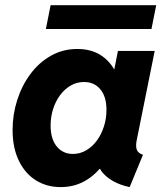

<svg xmlns="http://www.w3.org/2000/svg" viewBox="-20 -725 641 752"><path d="M217.8 7.8Q162.6 7.8 120.1 -19Q77.6 -45.9 53.5 -96.2Q29.3 -146.5 29.3 -215.8Q29.3 -276.4 47.4 -333Q65.4 -389.6 98.9 -434.8Q132.3 -480 179.2 -506.6Q226.1 -533.2 282.7 -533.2Q339.8 -533.2 379.2 -505.9Q418.5 -478.5 438 -431.2L350.6 -454.6H490.2L417.5 -401.9L441.9 -525.4H585.9L515.6 -176.8Q510.7 -153.3 515.6 -139.2Q520.5 -125 540 -118.7L487.8 7.8Q452.1 0.5 423.6 -15.4Q395 -31.2 378.4 -53.2Q361.8 -75.2 363.3 -100.6L439 -63H297.9L400.9 -105.5Q367.7 -51.3 321.8 -21.7Q275.9 7.8 217.8 7.8ZM265.6 -122.1Q293.9 -122.1 318.1 -136.5Q342.3 -150.9 359.9 -175Q377.4 -199.2 387.2 -230.2Q397 -261.2 397 -294.4Q397 -346.7 373 -375.2Q349.1 -403.8 309.1 -403.8Q280.3 -403.8 256.3 -389.6Q232.4 -375.5 214.8 -351.6Q197.3 -327.6 187.7 -297.1Q178.2 -266.6 178.2 -232.9Q178.2 -181.2 202.1 -151.6Q226.1 -122.1 265.6 -122.1ZM159.7 -611.3 178.2 -704.6H591.8L573.2 -611.3Z"/></svg>

Font: Reddit Sans ExtraBold
Style: Italic
Weight: 800
Italic angle: -11.25°
Designer: Stephen Hutchings
Version: Version 1.013